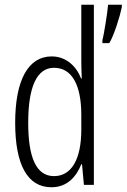

<svg xmlns="http://www.w3.org/2000/svg" viewBox="-20 -780 534 810"><path d="M197 10C264 10 302 -35 323 -87H326L334 0H376V-760H323V-520C323 -498 324 -476 325 -449H322C303 -499 260 -542 198 -542C100 -542 44 -444 44 -262C44 -85 96 10 197 10ZM494 -750V-760H436C434 -731 418 -630 412 -611V-598H441C461 -630 486 -711 494 -750ZM208 -37C132 -37 99 -117 99 -262C99 -413 135 -494 208 -494C283 -494 323 -422 323 -295V-233C323 -109 282 -37 208 -37Z"/></svg>

Font: Noto Sans Lao ExtraCondensed Light
Style: Regular
Weight: 300
Width: 2
Designer: Monotype Design Team
Foundry: Monotype Imaging Inc.
Version: Version 2.003